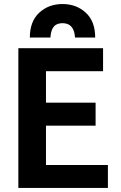

<svg xmlns="http://www.w3.org/2000/svg" viewBox="-20 -932 600 952"><path d="M71 0V-693H491V-579H208V-423H454V-309H208V-114H515V0ZM128 -746Q128 -826 174.5 -869Q221 -912 290 -912Q359 -912 405.5 -869Q452 -826 452 -746H352Q350 -774 341 -789.5Q332 -805 319 -811Q306 -817 290 -817Q274 -817 261 -811Q248 -805 240 -789.5Q232 -774 230 -746Z"/></svg>

Font: Ubuntu Sans Mono
Style: Bold
Weight: 700
Monospace: yes
Designer: Dalton Maag Ltd
Foundry: Dalton Maag Ltd
Version: Version 1.006